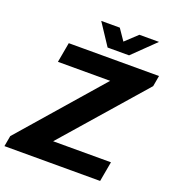

<svg xmlns="http://www.w3.org/2000/svg" viewBox="-171 -991 1008 1110"><g transform="rotate(20 333.5 -436.0)"><path d="M-17.4 0 -5.6 -65.9 428 -563.7H106.6L128.6 -686.4H683.7L672.1 -620L237.6 -122.7H593.3L571.3 0ZM616.3 -871.7 480.2 -739.5H348.2L260.9 -871.7H375.1L444.5 -770.2L388 -771L495.7 -871.7Z"/></g></svg>

Font: Archivo Variable SemiBold
Style: Italic
Weight: 600
Italic angle: -10°
Designer: Hector Gatti
Foundry: Omnibus-Type
Version: Version 2.001